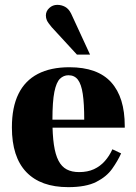

<svg xmlns="http://www.w3.org/2000/svg" viewBox="-20 -759 562 791"><path d="M261 12Q148 12 88.5 -50Q29 -112 29 -234Q29 -317 56 -372Q83 -427 136 -454.5Q189 -482 266 -482Q324 -482 367 -466.5Q410 -451 438 -420Q466 -389 480 -344Q494 -299 494 -239V-233H114V-266H327Q327 -332 321 -372Q315 -412 301 -430.5Q287 -449 262 -449Q242 -449 227 -434.5Q212 -420 204 -380.5Q196 -341 196 -265Q196 -204 202 -163Q208 -122 221 -97Q234 -72 255 -61Q276 -50 306 -50Q341 -50 367 -62Q393 -74 412 -95.5Q431 -117 443 -144L479 -127Q465 -96 442 -63.5Q419 -31 376.5 -9.5Q334 12 261 12ZM297 -534 193 -647Q177 -666 173 -675.5Q169 -685 169 -695Q169 -713 183 -726Q197 -739 216 -739Q233 -739 248 -731Q263 -723 273 -703L351 -534Z"/></svg>

Font: Frank Ruhl Libre Black
Style: Regular
Weight: 900
Designer: Yanek Iontef
Foundry: Fontef
Version: Version 6.004